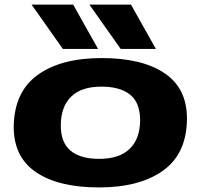

<svg xmlns="http://www.w3.org/2000/svg" viewBox="-20 -810 877 840"><path d="M413 10Q237 10 138.5 -56Q40 -122 40 -255Q42 -408 144.5 -482Q247 -556 425 -556Q601 -556 699.5 -490Q798 -424 798 -291Q797 -138 694 -64Q591 10 413 10ZM414 -115Q503 -115 548 -159.5Q593 -204 593 -285Q593 -360 549.5 -395.5Q506 -431 424 -431Q335 -431 290.5 -386.5Q246 -342 246 -261Q246 -186 289 -150.5Q332 -115 414 -115ZM255 -596 118 -790H300L409 -596ZM508 -596 371 -790H553L662 -596Z"/></svg>

Font: Georama ExtraExtended
Style: Bold Italic
Weight: 700
Width: 8
Italic angle: -9°
Designer: Jean-Baptiste Levee
Foundry: Production Type
Version: Version 1.000